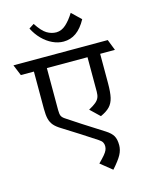

<svg xmlns="http://www.w3.org/2000/svg" viewBox="-161 -872 862 1110"><g transform="rotate(-15 270.0 -317.0)"><path d="M149.4 -780.8Q180.7 -732.4 207.8 -716.1Q234.9 -699.7 264.6 -699.7Q295.9 -700.2 322.3 -724.1Q348.6 -748 373 -787.1L427.7 -734.4Q400.4 -684.6 366.9 -660.9Q333.5 -637.2 291 -637.2Q258.3 -637.2 225.6 -652.6Q192.9 -668 165.3 -696Q137.7 -724.1 119.1 -761.2ZM1.5 -514.2 -25.4 -579.6H539.1L564.5 -514.2H476.1V-339.4Q476.1 -284.2 468.8 -252.7Q461.4 -221.2 442.6 -201.4Q423.8 -181.6 387.2 -165L331.1 -218.8Q359.9 -234.4 374.3 -246.6Q388.7 -258.8 394.5 -272.7Q400.4 -286.6 400.4 -307.6V-514.2H157.2V-263.2Q157.2 -239.3 162.1 -228.3Q167 -217.3 181.6 -207.5Q248.5 -162.1 391.6 -71.8Q422.4 -52.2 434.1 -31.5Q445.8 -10.7 445.8 23.9Q445.8 52.7 430.9 80.6Q416 108.4 376.5 152.8L307.6 97.2Q331.5 73.2 344 58.3Q356.4 43.5 361.3 32.2Q366.2 21 366.2 8.3Q366.2 -4.4 360.6 -14.4Q355 -24.4 339.8 -34.2Q252.9 -91.8 147.9 -157.2Q119.6 -174.3 105.5 -190.9Q91.3 -207.5 85.4 -230.5Q79.6 -253.4 79.6 -291V-514.2Z"/></g></svg>

Font: Vesper Libre
Style: Regular
Weight: 400
Designer: Robert Keller & Kimya Gandhi
Foundry: Mota Italic
Version: Version 1.058